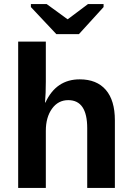

<svg xmlns="http://www.w3.org/2000/svg" viewBox="-20 -931 651 951"><path d="M203 -423H205Q258 -538 375 -538Q459 -538 504 -486Q549 -434 549 -335V0H412V-296Q412 -435 318 -435Q268 -435 237.5 -392.5Q207 -350 207 -283V0H70V-725H207V-527Q207 -468 203 -423ZM493 -896 371 -762H259L133 -896V-911H211L314 -836H316L416 -911H493Z"/></svg>

Font: Libra Sans
Style: Bold
Weight: 700
Foundry: Context Ltd
Version: Version 1.000